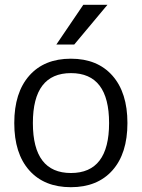

<svg xmlns="http://www.w3.org/2000/svg" viewBox="-20 -777 596 807"><path d="M330.1 -756.8H431.6L292 -589.8H216.8ZM452.6 -61Q389.6 9.8 277.8 9.8Q166 9.8 103 -61Q40 -131.8 40 -259.8Q40 -387.7 103 -459Q166 -530.3 277.8 -530.3Q389.6 -530.3 452.6 -459Q515.6 -387.7 515.6 -259.8Q515.6 -131.8 452.6 -61ZM118.2 -259.8Q118.2 -49.8 278.3 -49.8Q438.5 -49.8 438.5 -259.8Q438.5 -469.7 278.3 -469.7Q118.2 -469.7 118.2 -259.8Z"/></svg>

Font: Gen Shin Gothic Normal
Style: Regular
Weight: 300
Designer: [Source Han Sans]
Ryoko NISHIZUKA  (kana & ideographs); Paul D. Hunt (Latin, Greek & Cyrillic); Wenlong ZHANG  (bopomofo
Version: Version 1.002.20150607